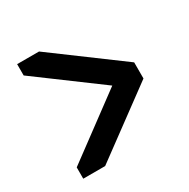

<svg xmlns="http://www.w3.org/2000/svg" viewBox="-116 -647 681 691"><g transform="rotate(-30 224.0 -302.0)"><path d="M131 -64H40V-111L298 -302L40 -493V-540H131L408 -335V-268Z"/></g></svg>

Font: Turret Road
Style: Bold
Weight: 700
Designer: Noponies
Foundry: Noponies
Version: Version 1.001; ttfautohint (v1.8)